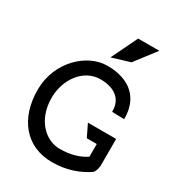

<svg xmlns="http://www.w3.org/2000/svg" viewBox="-192 -913 946 1037"><g transform="rotate(30 280.5 -394.5)"><path d="M395.5 -671 494.5 -800H362.5L283.5 -637ZM354.5 -271 391.5 -195H453.5V-116C414.5 -89 360.5 -72 292.5 -72C206.5 -72 117.5 -150 117.5 -290C117.5 -401 188.5 -508 297.5 -508C381.5 -508 438.5 -469 438.5 -392V-387L514.5 -385V-390C514.5 -511 439.5 -590 292.5 -590C166.5 -590 30.5 -464 30.5 -290C30.5 -113 127.5 11 292.5 11C382.5 11 453.5 -16 509.5 -53C528.5 -65 530.5 -106 530.5 -106V-107V-271Z"/></g></svg>

Font: Charger
Style: Bd
Weight: 400
Designer: Jasper
Foundry: Cannot Into Space Fonts
Version: Version 0.98